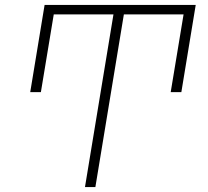

<svg xmlns="http://www.w3.org/2000/svg" viewBox="-20 -755 840 775"><path d="M323 0 438 -697H197L145 -383H102L160 -735H770L712 -383H669L721 -697H480L365 0Z"/></svg>

Font: Iosevka Aile XLt Obl
Style: Regular
Weight: 200
Italic angle: -9°
Designer: Belleve Invis
Foundry: Belleve Invis
Version: Version 31.1.0; ttfautohint (v1.8.4)